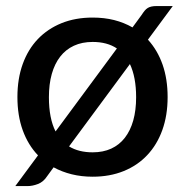

<svg xmlns="http://www.w3.org/2000/svg" viewBox="-20 -576 610 634"><path d="M208 -92.5Q240 -73 286 -73Q320.5 -73 347.2 -85.2Q374 -97.5 392.2 -121Q410.5 -144.5 420 -178.2Q429.5 -212 429.5 -255Q429.5 -321 409 -364.5ZM366 -416Q334 -437.5 286 -437.5Q251 -437.5 224 -425Q197 -412.5 178.8 -389Q160.5 -365.5 151 -331.8Q141.5 -298 141.5 -255Q141.5 -185 163.5 -142ZM468.5 -445Q500 -410.5 516.8 -362.8Q533.5 -315 533.5 -255.5Q533.5 -195 516 -146.5Q498.5 -98 466.2 -63.8Q434 -29.5 388.2 -11Q342.5 7.5 286 7.5Q249 7.5 216.8 -0.5Q184.5 -8.5 157 -23.5L135.5 6Q123.5 24.5 105.5 31.5Q87.5 38.5 70.5 38.5H30.5L105.5 -63Q72.5 -97.5 55 -146Q37.5 -194.5 37.5 -255.5Q37.5 -316 55 -364.5Q72.5 -413 105 -447Q137.5 -481 183.2 -499.5Q229 -518 286 -518Q324 -518 356.8 -509.8Q389.5 -501.5 417.5 -485.5L447.5 -526.5Q453 -535 457.8 -540.8Q462.5 -546.5 468 -549.8Q473.5 -553 480.5 -554.5Q487.5 -556 497 -556H550.5Z"/></svg>

Font: LatoLatin Semibold
Style: Regular
Weight: 600
Designer: Lukasz Dziedzic with Adam Twardoch and Botio Nikoltchev
Foundry: tyPoland Lukasz Dziedzic
Version: Version 2.015; 2015-08-06; http://www.latofonts.com/